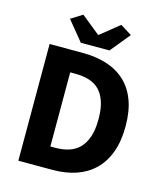

<svg xmlns="http://www.w3.org/2000/svg" viewBox="-124 -944 883 1036"><g transform="rotate(15 317.5 -426.0)"><path d="M77 0V-652H261Q336 -652 396 -633Q456 -614 499 -574.5Q542 -535 565 -474Q588 -413 588 -329Q588 -245 565 -183Q542 -121 500 -80.5Q458 -40 399.5 -20Q341 0 269 0ZM224 -119H252Q294 -119 328 -130Q362 -141 386 -165.5Q410 -190 423.5 -230Q437 -270 437 -329Q437 -387 423.5 -426.5Q410 -466 386 -489.5Q362 -513 328 -523Q294 -533 252 -533H224ZM238 -702 148 -812 212 -852 316 -768H320L424 -852L488 -812L398 -702Z"/></g></svg>

Font: hySource Sans Pro
Style: Bold
Weight: 700
Designer: Paul D. Hunt
Foundry: Adobe Systems Incorporated
Version: Version 2.021;PS 2.000;hotconv 1.0.86;makeotf.lib2.5.63406